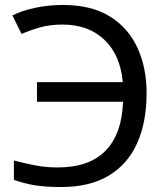

<svg xmlns="http://www.w3.org/2000/svg" viewBox="-20 -744 673 774"><path d="M232 -645Q182 -645 141 -633.5Q100 -622 67 -607L30 -682Q71 -702 124 -713Q177 -724 233 -724Q348 -724 422.5 -678Q497 -632 534 -551.5Q571 -471 571 -369Q571 -252 533 -167Q495 -82 418.5 -36Q342 10 226 10Q164 10 121 3Q78 -4 36 -19V-97Q78 -86 121 -77.5Q164 -69 212 -69Q341 -69 406.5 -137.5Q472 -206 476 -334H129V-413H475Q465 -523 400.5 -584Q336 -645 232 -645Z"/></svg>

Font: Go Noto Current
Style: Regular
Weight: 400
Designer: Monotype Design Team
Foundry: Monotype Imaging Inc.
Version: Version 2.007; ttfautohint (v1.8) -l 8 -r 50 -G 200 -x 14 -D